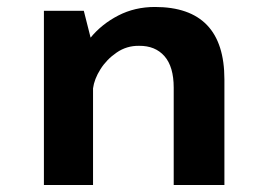

<svg xmlns="http://www.w3.org/2000/svg" viewBox="-20 -531 750 551"><path d="M106 0V-500H220.5L240 -423Q272 -462 319.5 -486.5Q367 -511 424.5 -511Q624 -511 624 -303V0H478.5V-279.5Q478.5 -339.5 452 -369.8Q425.5 -400 379 -399.5Q343.5 -400 314.8 -380.2Q286 -360.5 268.2 -332.2Q250.5 -304 247 -277.5V0Z"/></svg>

Font: League Mono SemiBold
Style: Regular
Weight: 600
Width: 6
Designer: Tyler Finck
Foundry: The League of Moveable Type / Tyler Finck
Version: Version 2.300;RELEASE